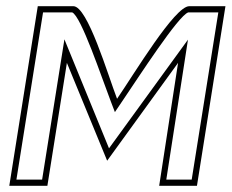

<svg xmlns="http://www.w3.org/2000/svg" viewBox="-20 -600 748 620"><path d="M10 0H133L196 -397L326 -81L555 -397L494 0H616L708 -580H591C544 -580 413 -361 358 -281C328 -359 263 -580 217 -580H102ZM33 -20 119 -560H213C242 -548 308 -350 338 -272L351 -238L374 -272C429 -353 556 -550 588 -560H685L599 -20H517L587 -472L332 -121L188 -473L116 -20Z"/></svg>

Font: Charger Pro
Style: OlObl
Weight: 900
Designer: Jasper
Foundry: Cannot Into Space Fonts
Version: Version 1.09